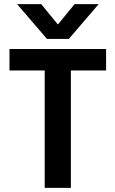

<svg xmlns="http://www.w3.org/2000/svg" viewBox="-20 -912 560 932"><path d="M314 -723H208L63 -892H180L261 -793L342 -892H459ZM495 -674V-570H324V0H197V-570H26V-674Z"/></svg>

Font: Hind SemiBold
Style: Regular
Weight: 600
Designer: Manushi Parikh, Satya Rajpurohit
Foundry: Indian Type Foundry
Version: Version 2.001;PS 1.0;hotconv 1.0.79;makeotf.lib2.5.61930; tt